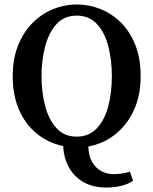

<svg xmlns="http://www.w3.org/2000/svg" viewBox="-20 -646 687 860"><path d="M456 194Q394 194 351 168Q308 142 285.5 97.5Q263 53 263 -1V-28L377 -20Q370 53 402 93.5Q434 134 492 134Q506 134 524 131.5Q542 129 562 123L576 164Q552 180 520.5 187Q489 194 456 194ZM324 15Q269 15 217.5 -5Q166 -25 125 -65.5Q84 -106 60.5 -166Q37 -226 37 -305Q37 -383 61 -442.5Q85 -502 125.5 -543Q166 -584 217.5 -605Q269 -626 324 -626Q379 -626 430 -605.5Q481 -585 521.5 -545Q562 -505 586 -445Q610 -385 610 -305Q610 -227 586 -167.5Q562 -108 521.5 -67Q481 -26 430 -5.5Q379 15 324 15ZM324 -34Q379 -34 414 -71.5Q449 -109 465 -170.5Q481 -232 481 -305Q481 -377 465 -439Q449 -501 414 -538.5Q379 -576 324 -576Q268 -576 233.5 -538.5Q199 -501 182.5 -439Q166 -377 166 -305Q166 -232 182.5 -170.5Q199 -109 233.5 -71.5Q268 -34 324 -34Z"/></svg>

Font: Lisu Bosa
Style: Bold
Weight: 700
Designer: David Morse, Annie Olsen, Victor Gaultney, Frank Grießhammer (Latin)
Foundry: SIL International
Version: Version 2.000